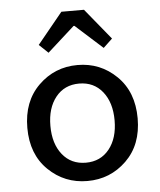

<svg xmlns="http://www.w3.org/2000/svg" viewBox="-53 -787 707 846"><g transform="rotate(-5 300.0 -364.5)"><path d="M472.5 -57.5Q401 12 300 12Q199 12 127.5 -57.5Q56 -127 56 -244Q56 -361 127.5 -431Q199 -501 300 -501Q401 -501 472.5 -431Q544 -361 544 -244Q544 -127 472.5 -57.5ZM196.5 -117Q235 -69 300 -69Q365 -69 403.5 -117Q442 -165 442 -244Q442 -323 403.5 -371Q365 -419 300 -419Q235 -419 196.5 -371Q158 -323 158 -244Q158 -165 196.5 -117ZM178 -566 138 -604 250 -741H350L462 -604L422 -566L302 -674H298Z"/></g></svg>

Font: TypoPRO Source Code Pro
Style: Regular
Weight: 500
Monospace: yes
Designer: Paul D. Hunt, Teo Tuominen
Foundry: Adobe Systems Incorporated
Version: Version 2.010;PS 1.0;hotconv 1.0.84;makeotf.lib2.5.63406